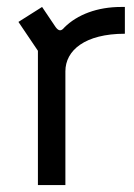

<svg xmlns="http://www.w3.org/2000/svg" viewBox="-20 -532 384 552"><path d="M89 0H168V-327C168 -387 224 -435 339 -435V-512H328C260 -512 202 -490 165 -453C156 -442 149 -442 140 -454L101 -512L33 -469L89 -386Z"/></svg>

Font: Finlandica
Style: Regular
Weight: 400
Designer: Niklas Ekholm, Juho Hiilivirta, Jaakko Suomalainen
Foundry: Helsinki Type Studio
Version: Version 2.000;Glyphs 3.2 (3202)